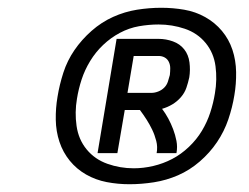

<svg xmlns="http://www.w3.org/2000/svg" viewBox="-20 -922 640 494"><path d="M231 -528 280 -822H388Q407 -822 425 -815.5Q443 -809 454 -795Q465 -781 467.5 -761.5Q470 -742 467 -723Q464 -709 459.5 -696Q455 -683 445.5 -672Q436 -661 423.5 -653.5Q411 -646 397 -642Q406 -630 413 -617Q420 -604 425.5 -589.5Q431 -575 434 -559.5Q437 -544 434 -528H383Q386 -544 382 -559.5Q378 -575 371.5 -588.5Q365 -602 357 -614.5Q349 -627 340 -639H301L282 -528ZM369 -683Q378 -683 387 -686.5Q396 -690 402.5 -696.5Q409 -703 412 -712Q415 -721 417 -729Q418 -738 418 -746.5Q418 -755 414.5 -762.5Q411 -770 404 -774Q397 -778 388 -778H324L308 -683ZM313 -448Q283 -448 254.5 -453.5Q226 -459 201.5 -473Q177 -487 159.5 -508.5Q142 -530 133 -557Q124 -584 123.5 -614Q123 -644 128 -673Q133 -704 143 -735Q153 -766 171.5 -793Q190 -820 215.5 -842.5Q241 -865 271 -878.5Q301 -892 332.5 -897Q364 -902 395 -902Q425 -902 454 -897Q483 -892 508 -878Q533 -864 551 -842.5Q569 -821 578 -794Q587 -767 587.5 -736.5Q588 -706 583 -677Q578 -646 567.5 -615Q557 -584 538.5 -556.5Q520 -529 494 -506.5Q468 -484 438 -471Q408 -458 376 -453Q344 -448 313 -448ZM324 -489Q349 -489 374.5 -495Q400 -501 423 -513Q446 -525 466 -544Q486 -563 499.5 -585.5Q513 -608 521 -632.5Q529 -657 533 -682Q539 -717 534.5 -751.5Q530 -786 509 -811.5Q488 -837 455.5 -848Q423 -859 388 -859Q363 -859 337.5 -854.5Q312 -850 288.5 -837.5Q265 -825 245.5 -806.5Q226 -788 212 -765Q198 -742 190 -717.5Q182 -693 178 -668Q172 -633 177 -598Q182 -563 203 -537.5Q224 -512 256.5 -500.5Q289 -489 324 -489Z"/></svg>

Font: Iosevka Curly SmBdExObl
Style: Regular
Weight: 600
Width: 7
Italic angle: -9°
Monospace: yes
Designer: Belleve Invis
Foundry: Belleve Invis
Version: Version 11.1.0; ttfautohint (v1.8.3)